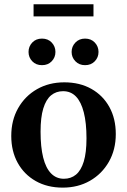

<svg xmlns="http://www.w3.org/2000/svg" viewBox="-20 -846 581 878"><path d="M272 -28.5Q304.5 -28.5 327.5 -47.5Q350.5 -66.5 363 -107.2Q375.5 -148 375.5 -213.5Q375.5 -284 363.2 -332Q351 -380 327.5 -404.5Q304 -429 268.5 -429Q236.5 -429 213.5 -410Q190.5 -391 178 -350.2Q165.5 -309.5 165.5 -244Q165.5 -173.5 177.5 -125.5Q189.5 -77.5 213.5 -53Q237.5 -28.5 272 -28.5ZM267 12Q196.5 12 143.5 -18Q90.5 -48 61 -101.2Q31.5 -154.5 31.5 -224.5Q31.5 -296 63 -351.5Q94.5 -407 149.2 -438.2Q204 -469.5 274 -469.5Q345 -469.5 398 -439.5Q451 -409.5 480.2 -356.5Q509.5 -303.5 509.5 -233Q509.5 -161.5 477.8 -106Q446 -50.5 391.2 -19.2Q336.5 12 267 12ZM172 -548Q144.5 -548 127.5 -565.8Q110.5 -583.5 110.5 -608.5Q110.5 -633.5 127.5 -651.5Q144.5 -669.5 172 -669.5Q199.5 -669.5 216.5 -651.5Q233.5 -633.5 233.5 -608.5Q233.5 -583.5 216.5 -565.8Q199.5 -548 172 -548ZM369 -548Q342 -548 324.8 -565.8Q307.5 -583.5 307.5 -608.5Q307.5 -633.5 324.8 -651.5Q342 -669.5 369 -669.5Q396.5 -669.5 413.5 -651.5Q430.5 -633.5 430.5 -608.5Q430.5 -583.5 413.5 -565.8Q396.5 -548 369 -548ZM133.5 -771V-826.5H407.5V-771Z"/></svg>

Font: Newsreader 36pt SemiBold
Style: Regular
Weight: 600
Designer: Hugues Gentile
Foundry: Production Type
Version: Version 1.003